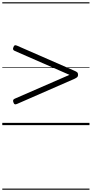

<svg xmlns="http://www.w3.org/2000/svg" viewBox="-20 -1095 803 1680"><path d="M130 -186Q117 -180 109.5 -182.5Q102 -185 98 -198Q93 -210 95 -218Q97 -226 108 -231L588 -440L108 -650Q97 -655 94.5 -663Q92 -671 98 -683Q102 -696 109.5 -698.5Q117 -701 130 -695L631 -476Q648 -469 655.5 -462Q663 -455 663 -440Q663 -427 655.5 -420Q648 -413 631 -405ZM0 555H763V565H0ZM0 -20H763V0H0ZM0 -505H763V-500H0ZM0 -1075H763V-1065H0Z"/></svg>

Font: Playwrite AR Guides
Style: Regular
Weight: 400
Designer: Veronika Burian, José Scaglione
Foundry: TypeTogether
Version: Version 1.003